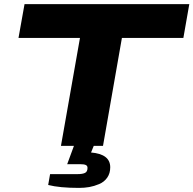

<svg xmlns="http://www.w3.org/2000/svg" viewBox="-20 -708 939 932"><path d="M275.9 0 368.2 -523.9H69.8L99.1 -688H898.9L870.1 -523.9H571.8L480 0H435.1L421.9 32.2Q515.1 40 515.1 104Q515.1 133.3 500.5 154.3Q485.8 175.3 461.4 185.5Q437 195.8 413.3 200Q389.6 204.1 363.8 204.1Q269 204.1 213.9 189.9L223.1 137.2H356.9Q380.4 137.2 392.6 131.3Q404.8 125.5 404.8 106.9Q404.8 96.7 396.2 92.8Q387.7 88.9 367.2 88.9H306.2L338.9 0Z"/></svg>

Font: Archivo Expanded ExtraBold
Style: Italic
Weight: 800
Width: 7
Italic angle: -10°
Designer: Hector Gatti
Foundry: Omnibus-Type
Version: Version 2.001